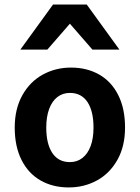

<svg xmlns="http://www.w3.org/2000/svg" viewBox="-20 -801 606 833"><path d="M288.1 -507.8Q357.4 -507.8 410.4 -477.5Q463.4 -447.3 492.9 -388.7Q522.5 -330.1 522.5 -247.6Q522.5 -166.5 489.5 -107.7Q456.5 -48.8 400.9 -18.3Q345.2 12.2 278.3 12.2Q209 12.2 156 -18.1Q103 -48.3 73.5 -106.9Q43.9 -165.5 43.9 -247.6Q43.9 -328.6 76.9 -387.7Q109.9 -446.8 165.5 -477.3Q221.2 -507.8 288.1 -507.8ZM283.2 -97.7Q314.5 -97.7 337.6 -115.7Q360.8 -133.8 373.3 -167.5Q385.7 -201.2 385.7 -247.6Q385.7 -318.8 359.4 -358.4Q333 -397.9 283.2 -397.9Q252 -397.9 228.8 -379.9Q205.6 -361.8 193.1 -327.9Q180.7 -293.9 180.7 -247.6Q180.7 -176.8 207 -137.2Q233.4 -97.7 283.2 -97.7ZM68.4 -585.9 210 -781.2H356.4L498 -585.9H380.9L283.2 -698.2L185.5 -585.9Z"/></svg>

Font: Lesson One
Style: Bold
Weight: 700
Designer: But Ko, Victor Gaultney, Annie Olsen, Julie Remington, Don Collingsworth, Eric Hays, Becca Hirsbrunner
Version: Version 1.100